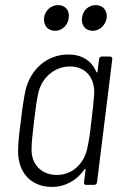

<svg xmlns="http://www.w3.org/2000/svg" viewBox="-20 -726 474 754"><path d="M196 -605C224 -605 247 -627 250 -656C254 -685 236 -706 208 -706C180 -706 157 -685 153 -656C150 -627 167 -605 196 -605ZM344 -605C371 -605 395 -627 399 -656C402 -685 384 -706 356 -706C328 -706 305 -685 302 -656C298 -627 316 -605 344 -605ZM369 -494 363 -445C363 -441 360 -440 358 -444C340 -487 302 -512 249 -512C164 -512 100 -454 80 -371C73 -338 67 -296 62 -251C56 -207 51 -166 51 -135C50 -50 100 8 184 8C237 8 282 -18 312 -61C314 -65 316 -64 316 -60L310 -10C309 -4 312 0 318 0H350C356 0 360 -4 361 -10L421 -494C421 -500 418 -504 412 -504H380C374 -504 370 -500 369 -494ZM323 -145C311 -85 266 -39 203 -39C141 -39 101 -83 104 -144C105 -173 107 -196 114 -252C121 -308 124 -332 130 -359C143 -420 193 -465 255 -465C317 -465 352 -420 350 -359C348 -331 346 -307 339 -251C333 -196 329 -172 323 -145Z"/></svg>

Font: Barlow Semi Condensed Light
Style: Italic
Weight: 300
Width: 4
Italic angle: -7°
Designer: Jeremy Tribby
Foundry: Tribby Type
Version: Version 1.422;hotconv 1.0.109;makeotfexe 2.5.65596